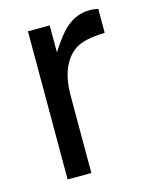

<svg xmlns="http://www.w3.org/2000/svg" viewBox="-89 -597 510 656"><g transform="rotate(-15 166.5 -269.5)"><path d="M69 -524H146V-429Q173 -471 195 -495Q237 -539 289 -539H300L321 -536V-451Q249 -449 218 -429L214 -427L212 -425Q153 -381 153 -272V0H69Z"/></g></svg>

Font: Ekushey Lal Sabuj
Style: Regular
Weight: 400
Designer: Al Mamun Sumon
Foundry: Al Mamun Sumon
Version: Version 1.0